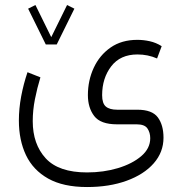

<svg xmlns="http://www.w3.org/2000/svg" viewBox="-20 -504 731 770"><path d="M163.6 -325.7 92.8 -469.2 122.1 -483.9 185.5 -355 249 -483.9 278.3 -469.2 207.5 -325.7ZM329.1 246.1Q233.9 246.1 173.3 212.2Q112.8 178.2 84.2 118.2Q55.7 58.1 55.7 -21Q55.7 -67.9 64.9 -117.4Q74.2 -167 90.3 -214.4L142.1 -193.8Q128.9 -150.9 120.1 -106.2Q111.3 -61.5 111.3 -18.1Q111.3 74.2 163.3 130.9Q215.3 187.5 329.1 187.5Q395.5 187.5 453.1 170.2Q510.7 152.8 546.6 122.1Q582.5 91.3 582.5 50.3Q582.5 27.8 571.3 11.2Q560.1 -5.4 528.3 -5.4H449.2Q383.3 -5.4 357.9 -38.6Q332.5 -71.8 332.5 -122.6Q332.5 -181.6 356 -232.2Q379.4 -282.7 423.6 -313.5Q467.8 -344.2 530.8 -344.2Q555.7 -344.2 580.8 -338.6Q606 -333 628.4 -318.8L609.9 -269.5Q573.2 -285.6 531.2 -285.6Q462.4 -285.6 426 -238Q389.6 -190.4 389.6 -122.1Q389.6 -89.4 404.5 -76.7Q419.4 -64 450.2 -64H530.8Q590.3 -64 613 -33.2Q635.7 -2.4 635.7 48.3Q635.7 106.4 596.4 151.1Q557.1 195.8 487.8 220.9Q418.5 246.1 329.1 246.1Z"/></svg>

Font: Vazirmatn FD ExtraLight
Style: Regular
Weight: 200
Designer: Saber Rastikerdar
Foundry: Saber Rastikerdar
Version: Version 33.003